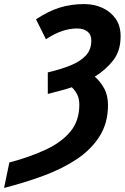

<svg xmlns="http://www.w3.org/2000/svg" viewBox="-72 -744 613 944"><path d="M-26 55Q75 28 152.5 -8Q230 -44 274 -97Q318 -150 318 -229Q318 -258 308 -278.5Q298 -299 281 -315Q255 -306 224 -298Q193 -290 163 -282V-388Q227 -403 275 -422.5Q323 -442 350 -471Q377 -500 377 -545Q377 -574 358 -589Q339 -604 307 -604Q233 -604 154 -551L105 -649Q165 -689 221 -706.5Q277 -724 342 -724Q390 -724 431 -705.5Q472 -687 496.5 -652Q521 -617 521 -566Q521 -495 486 -449Q451 -403 394 -367Q420 -345 439.5 -310.5Q459 -276 459 -227Q459 -140 418 -74.5Q377 -9 305.5 38.5Q234 86 142 120Q50 154 -52 180Z"/></svg>

Font: Noto Sans Condensed
Style: Bold Italic
Weight: 700
Width: 3
Italic angle: -12°
Designer: Monotype Design Team
Foundry: Monotype Imaging Inc.
Version: Version 2.013; ttfautohint (v1.8.4.7-5d5b)